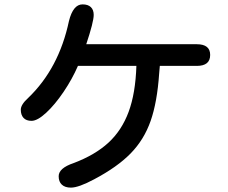

<svg xmlns="http://www.w3.org/2000/svg" viewBox="-20 -792 1040 877"><path d="M940 -541Q940 -491 879 -491H710L707 -456Q698 -325 668 -239.5Q638 -154 577 -91.5Q516 -29 410 27Q339 65 304 65Q277 65 262.5 51.5Q248 38 248 13Q248 -24 316 -47Q414 -84 475 -140Q536 -196 567.5 -281Q599 -366 603 -491H336Q310 -431 270.5 -372.5Q231 -314 191 -277Q151 -240 124 -240Q100 -240 87.5 -253.5Q75 -267 75 -291Q75 -314 108 -344Q249 -479 295 -696Q314 -772 357 -772Q382 -772 395 -759.5Q408 -747 408 -724Q408 -692 374 -590H879Q940 -590 940 -541Z"/></svg>

Font: 寒蝉全圆体 Bold
Style: Regular
Weight: 700
Designer: Warren2060
      Designed by Motoya company      

      [Varela Round]
      Joe Prince(Latin component); Avraham Cornf
Foundry: ChillType
Version: Version 3.200